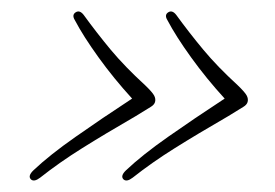

<svg xmlns="http://www.w3.org/2000/svg" viewBox="-20 -393 480 335"><path d="M412 -215Q410.5 -210 404.5 -206.5Q398.5 -203 378.5 -190.5Q324 -159 284.5 -134.2Q245 -109.5 211.5 -83Q201 -75 195.5 -80Q189.5 -86 200 -96Q228 -122.5 273.2 -154.2Q318.5 -186 372 -221Q340 -256 313.5 -292.8Q287 -329.5 272 -358Q266.5 -367 273.5 -371.5Q280.5 -376 287.5 -367Q310 -336 334.8 -306.2Q359.5 -276.5 394.5 -244.5Q407.5 -232 410.5 -226.2Q413.5 -220.5 412 -215ZM250.5 -215Q249 -210 243 -206.5Q237 -203 217 -190.5Q162.5 -159 123 -134.2Q83.5 -109.5 50 -83Q39.5 -75 34 -80Q28 -86 38.5 -96Q66.5 -122.5 111.8 -154.2Q157 -186 210.5 -221Q178.5 -256 152 -292.8Q125.5 -329.5 110.5 -358Q105 -367 112 -371.5Q119 -376 126 -367Q148.5 -336 173.2 -306.2Q198 -276.5 233 -244.5Q246 -232 249 -226.2Q252 -220.5 250.5 -215Z"/></svg>

Font: Fraunces 72pt Soft Thin
Style: Italic
Weight: 100
Italic angle: -16°
Version: Version 1.000;[0bf87f6ff]